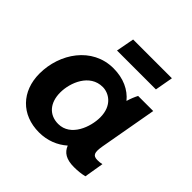

<svg xmlns="http://www.w3.org/2000/svg" viewBox="-186 -886 1061 1061"><g transform="rotate(45 345.0 -355.5)"><path d="M536 9C565 9 593 6 617 0L636 -114C625 -111 614 -110 601 -110C564 -110 558 -129 567 -183L627 -520H509C500 -503 490 -479 483 -455C444 -503 383 -532 305 -532C139 -532 36 -379 36 -222C36 -84 126 10 264 10C329 10 385 -13 428 -51C443 -12 476 9 536 9ZM336 -417C382 -417 445 -382 445 -288C445 -214 404 -98 306 -98C235 -98 191 -149 191 -229C191 -307 235 -417 336 -417ZM249 -615H553L572 -721H269Z"/></g></svg>

Font: Fixel Display
Style: Bold Italic
Weight: 700
Italic angle: -10°
Designer: AlfaBravo + MacPaw
Foundry: Kyrylo Tkachov, Marchela Mozhyna, Serhii Makarenko, Maria Weinstein, Zakhar Kryvoshyya
Version: Version 1.210;Glyphs 3.2 (3217)